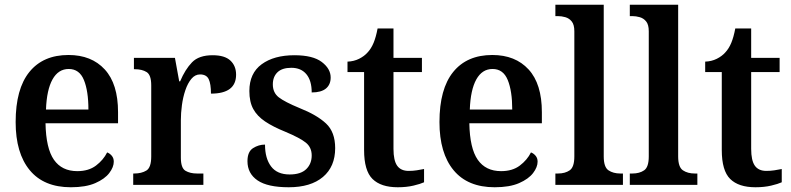

<svg xmlns="http://www.w3.org/2000/svg" viewBox="-20 -780 3337 810"><path d="M279 10Q165 10 105.5 -62Q46 -134 46 -265Q46 -405 104 -476.5Q162 -548 269 -548Q366 -548 422 -487Q478 -426 478 -307V-260H172Q174 -154 207.5 -106Q241 -58 306 -58Q354 -58 385 -81.5Q416 -105 432 -137Q443 -133 451.5 -123Q460 -113 460 -98Q460 -75 441 -50Q422 -25 382 -7.5Q342 10 279 10ZM353 -318Q353 -396 334 -442.5Q315 -489 270 -489Q226 -489 201.5 -445Q177 -401 174 -318Z M542 0V-48H546Q577 -48 597.5 -60.5Q618 -73 618 -120V-420Q618 -464 598.5 -476Q579 -488 549 -488H545V-536H718L736 -437H740Q761 -487 790 -517Q819 -547 877 -547Q928 -547 952 -524.5Q976 -502 976 -465Q976 -385 870 -385Q870 -426 860.5 -446Q851 -466 824 -466Q803 -466 787.5 -447.5Q772 -429 762 -399.5Q752 -370 747.5 -336.5Q743 -303 743 -273V-115Q743 -71 762.5 -59.5Q782 -48 811 -48H838V0Z M1198 10Q1109 10 1066.5 -19Q1024 -48 1024 -100Q1024 -140 1047.5 -155Q1071 -170 1098 -170Q1098 -112 1123.5 -78Q1149 -44 1202 -44Q1249 -44 1272 -66.5Q1295 -89 1295 -124Q1295 -158 1270.5 -178Q1246 -198 1184 -224Q1132 -245 1098.5 -267.5Q1065 -290 1048.5 -320Q1032 -350 1032 -396Q1032 -471 1084 -509Q1136 -547 1222 -547Q1300 -547 1337.5 -518.5Q1375 -490 1375 -453Q1375 -423 1355 -406.5Q1335 -390 1295 -390Q1295 -440 1272.5 -467Q1250 -494 1209 -494Q1170 -494 1150.5 -475Q1131 -456 1131 -424Q1131 -389 1156 -369.5Q1181 -350 1244 -324Q1317 -295 1355.5 -259Q1394 -223 1394 -155Q1394 -77 1342.5 -33.5Q1291 10 1198 10Z M1658 10Q1587 10 1551.5 -25Q1516 -60 1516 -147V-476H1446V-520Q1473 -521 1495 -532Q1517 -543 1531 -559Q1546 -575 1556 -599Q1566 -623 1573 -660H1640V-536H1760V-476H1640V-152Q1640 -103 1655.5 -81Q1671 -59 1704 -59Q1722 -59 1738 -61.5Q1754 -64 1769 -67V-11Q1754 -4 1724.5 3Q1695 10 1658 10Z M2067 10Q1953 10 1893.5 -62Q1834 -134 1834 -265Q1834 -405 1892 -476.5Q1950 -548 2057 -548Q2154 -548 2210 -487Q2266 -426 2266 -307V-260H1960Q1962 -154 1995.5 -106Q2029 -58 2094 -58Q2142 -58 2173 -81.5Q2204 -105 2220 -137Q2231 -133 2239.5 -123Q2248 -113 2248 -98Q2248 -75 2229 -50Q2210 -25 2170 -7.5Q2130 10 2067 10ZM2141 -318Q2141 -396 2122 -442.5Q2103 -489 2058 -489Q2014 -489 1989.5 -445Q1965 -401 1962 -318Z M2323 0V-48H2334Q2364 -48 2383.5 -61.5Q2403 -75 2403 -120V-648Q2403 -676 2392 -689.5Q2381 -703 2365 -707.5Q2349 -712 2334 -712H2323V-760H2527V-120Q2527 -75 2547 -61.5Q2567 -48 2597 -48H2608V0Z M2637 0V-48H2648Q2678 -48 2697.5 -61.5Q2717 -75 2717 -120V-648Q2717 -676 2706 -689.5Q2695 -703 2679 -707.5Q2663 -712 2648 -712H2637V-760H2841V-120Q2841 -75 2861 -61.5Q2881 -48 2911 -48H2922V0Z M3167 10Q3096 10 3060.5 -25Q3025 -60 3025 -147V-476H2955V-520Q2982 -521 3004 -532Q3026 -543 3040 -559Q3055 -575 3065 -599Q3075 -623 3082 -660H3149V-536H3269V-476H3149V-152Q3149 -103 3164.5 -81Q3180 -59 3213 -59Q3231 -59 3247 -61.5Q3263 -64 3278 -67V-11Q3263 -4 3233.5 3Q3204 10 3167 10Z"/></svg>

Font: Noto Serif Myanmar SemiCondensed SemiBold
Style: Regular
Weight: 600
Width: 4
Designer: Ben Mitchell and the Monotype Design Team
Foundry: Monotype Imaging Inc.
Version: Version 2.106; ttfautohint (v1.8.4.7-5d5b)